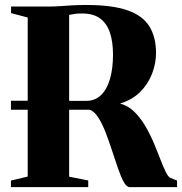

<svg xmlns="http://www.w3.org/2000/svg" viewBox="-20 -770 748 790"><path d="M25 0V-27L94 -43.5V-698L25.5 -716V-743H173.5Q204 -743 228 -744.8Q252 -746.5 277 -748Q302 -749.5 335.5 -749.5Q442 -749.5 504.8 -727.5Q567.5 -705.5 594.8 -661.2Q622 -617 622 -551.5Q622 -509.5 605.8 -467Q589.5 -424.5 556.8 -391.8Q524 -359 474 -344Q506.5 -335.5 531.8 -311Q557 -286.5 576.8 -253.2Q596.5 -220 611.8 -184Q627 -148 639.2 -116Q651.5 -84 661.8 -63Q672 -42 681.5 -38L708.5 -27V0H513.5Q501 0 489.2 -21.2Q477.5 -42.5 465.8 -76.5Q454 -110.5 441.2 -149.8Q428.5 -189 414.5 -225.2Q400.5 -261.5 384.2 -286.8Q368 -312 349 -318.5H25V-355.5L335 -355Q371.5 -355 396 -379Q420.5 -403 432.8 -446Q445 -489 445 -545.5Q445 -597 432.5 -635Q420 -673 392.2 -693.8Q364.5 -714.5 318 -714.5Q301.5 -714.5 292.2 -713.5Q283 -712.5 277.2 -711Q271.5 -709.5 264.5 -708.5V-43L343 -27.5V0Z"/></svg>

Font: Merriweather 120pt ExtraBold
Style: Regular
Weight: 800
Version: Version 2.100